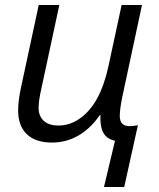

<svg xmlns="http://www.w3.org/2000/svg" viewBox="-20 -556 628 760"><path d="M377.4 -87.9 377.9 -100.6H375.5Q337.4 -46.4 289.6 -19Q241.7 8.3 186 8.3Q120.6 8.3 86.2 -24.7Q51.8 -57.6 51.8 -119.1Q51.8 -156.2 63 -209L133.3 -536.1H214.8L143.6 -204.6Q132.8 -157.2 132.8 -129.4Q132.8 -96.2 153.3 -77.6Q173.8 -59.1 211.4 -59.1Q256.3 -59.1 296.4 -87.2Q336.4 -115.2 364.7 -166.5Q393.1 -219.7 408.7 -291.5L461.4 -536.1H542L463.9 -171.4Q454.1 -124 454.1 -96.7Q454.1 -56.6 493.7 -56.6Q507.8 -56.6 525.9 -60.5L471.7 184.1H391.6L435.1 1.5Q404.3 -5.9 390.9 -27.3Q377.4 -48.8 377.4 -87.9Z"/></svg>

Font: Viking Open Sans
Style: Italic
Weight: 400
Italic angle: -12°
Foundry: Ascender Corporation
Version: Version 2.000